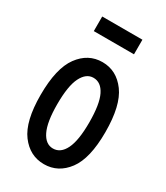

<svg xmlns="http://www.w3.org/2000/svg" viewBox="-165 -706 679 786"><g transform="rotate(30 175.0 -312.5)"><path d="M175 9Q108 9 65 -48.5Q22 -106 22 -230Q22 -356 65 -414.5Q108 -473 175 -473Q242 -473 285 -414.5Q328 -356 328 -230Q328 -106 285 -48.5Q242 9 175 9ZM175 -65Q211 -65 231 -106Q251 -147 251 -231Q251 -318 231 -358.5Q211 -399 175 -399Q141 -399 120.5 -358.5Q100 -318 100 -231Q100 -147 120 -106Q140 -65 175 -65ZM80 -565V-634H270V-565Z"/></g></svg>

Font: Inconsolata ExtraCondensed SemiBold
Style: Regular
Weight: 600
Width: 2
Monospace: yes
Designer: Raph Levien, Cyreal, Brenton Simpson
Foundry: Raph Levien, Cyreal, Google
Version: Version 3.001; ttfautohint (v1.8.2.53-6de2)